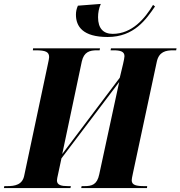

<svg xmlns="http://www.w3.org/2000/svg" viewBox="-49 -961 922 981"><path d="M501 -772C637 -772 698 -863 743 -928L733 -936C692 -867 626 -788 527 -788C479 -788 452 -816 452 -873C452 -895 456 -919 466 -941L349 -932C342 -916 339 -902 339 -886C339 -826 374 -772 501 -772ZM-29 0H311L313 -10H299C265 -10 242 -15 242 -39C242 -44 244 -56 249 -77L265 -152L560 -542L458 -70C447 -17 420 -10 382 -10H368L366 0H702L703 -10H690C647 -10 624 -15 624 -40C624 -46 626 -56 630 -75L752 -645C763 -697 798 -704 837 -704H851L853 -714H518L516 -704H530C566 -704 587 -698 587 -674C587 -668 584 -652 580 -635L563 -564L269 -174L369 -647C380 -696 409 -704 447 -704H460L462 -714H120L119 -704H133C186 -704 202 -695 202 -669C202 -662 199 -650 196 -635L75 -65C66 -17 28 -10 -13 -10H-27Z"/></svg>

Font: Noto Serif Display SemiCondensed ExtraBold
Style: Italic
Weight: 800
Width: 4
Italic angle: -12°
Designer: Monotype Design Team
Foundry: Monotype Imaging Inc.
Version: Version 2.009